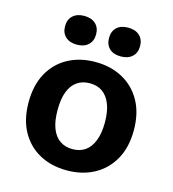

<svg xmlns="http://www.w3.org/2000/svg" viewBox="-107 -792 802 890"><g transform="rotate(15 294.5 -346.5)"><path d="M294 -510Q368 -510 425 -479Q482 -448 514.5 -390Q547 -332 547 -250Q547 -168 514.5 -110Q482 -52 425 -21Q368 10 294 10Q220 10 163 -21Q106 -52 74 -110Q42 -168 42 -250Q42 -332 74 -390Q106 -448 163 -479Q220 -510 294 -510ZM294 -408Q259 -408 233.5 -390.5Q208 -373 194.5 -338Q181 -303 181 -250Q181 -197 194.5 -162Q208 -127 233.5 -109.5Q259 -92 294 -92Q330 -92 355 -109.5Q380 -127 394 -162.5Q408 -198 408 -250Q408 -303 394 -338Q380 -373 355 -390.5Q330 -408 294 -408ZM188 -703Q223 -703 243 -684.5Q263 -666 263 -634Q263 -602 243 -583.5Q223 -565 188 -565Q154 -565 134 -583.5Q114 -602 114 -634Q114 -666 134 -684.5Q154 -703 188 -703ZM399 -703Q434 -703 454 -684.5Q474 -666 474 -634Q474 -602 454 -583.5Q434 -565 399 -565Q364 -565 344.5 -583.5Q325 -602 325 -634Q325 -666 344.5 -684.5Q364 -703 399 -703Z"/></g></svg>

Font: Kantumruy Pro SemiBold
Style: Regular
Weight: 600
Version: Version 1.002